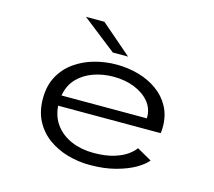

<svg xmlns="http://www.w3.org/2000/svg" viewBox="-102 -830 1079 966"><g transform="rotate(15 437.5 -346.5)"><path d="M441.5 11Q382 11 325.8 -5Q269.5 -21 225 -53.2Q180.5 -85.5 154.2 -135Q128 -184.5 128 -252Q128 -318.5 154.8 -367.5Q181.5 -416.5 226.5 -448.5Q271.5 -480.5 327.5 -496.2Q383.5 -512 442.5 -512Q502.5 -512 557.5 -496.5Q612.5 -481 655.5 -450.2Q698.5 -419.5 723.2 -374Q748 -328.5 748 -269Q748 -249 745.5 -236H211.5Q215.5 -178 246.8 -137Q278 -96 329.2 -74.2Q380.5 -52.5 444.5 -52.5Q505.5 -52.5 548.5 -65.5Q591.5 -78.5 617.8 -97.5Q644 -116.5 655 -133.5L732 -90Q715 -67.5 675.2 -44.2Q635.5 -21 576.2 -5Q517 11 441.5 11ZM444 -449Q389.5 -449 340.8 -432Q292 -415 258 -380Q224 -345 214.5 -290H659V-296.5Q659 -341.5 630.5 -375.8Q602 -410 553.2 -429.5Q504.5 -449 444 -449ZM408 -565.5 231 -704H327L487.5 -565.5Z"/></g></svg>

Font: Trispace SemiExpanded Light
Style: Regular
Weight: 300
Width: 6
Designer: Tyler Finck
Foundry: Etcetera Type Company
Version: Version 1.210; ttfautohint (v1.8.3)